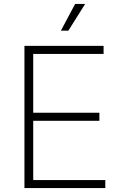

<svg xmlns="http://www.w3.org/2000/svg" viewBox="-20 -962 628 982"><path d="M105 0V-727.5H509.8V-686H149.9V-385.3H488.3V-344.2H149.9V-41H518.6V0ZM291.5 -805.2 364.3 -941.9H415.5L329.6 -805.2Z"/></svg>

Font: Inter Extra Light
Style: Regular
Weight: 200
Designer: Rasmus Andersson
Foundry: rsms
Version: Version 4.000;git-3c8e0fc